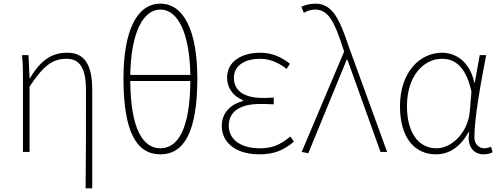

<svg xmlns="http://www.w3.org/2000/svg" viewBox="-20 -827 2725 1045"><path d="M446 198H482V-339C482 -475 440 -540 346 -540C265 -540 203 -503 143 -401H141L135 -527H100C105 -474 105 -438 105 -396V0H141V-356C219 -474 269 -507 343 -507C418 -507 448 -450 448 -334C448 -158 448 21 446 198Z M1016 -386C1014 -122 947 -20 853 -20C759 -20 691 -122 689 -386ZM689 -419C693 -652 760 -775 853 -775C946 -775 1012 -652 1016 -419ZM853 -807C724 -807 652 -658 652 -400C652 -108 724 13 853 13C981 13 1054 -108 1054 -400C1054 -658 981 -807 853 -807Z M1391 13C1470 13 1520 -7 1580 -56L1560 -84C1504 -37 1460 -20 1395 -20C1291 -20 1225 -67 1225 -143C1225 -217 1283 -261 1394 -261C1419 -261 1439 -261 1470 -259V-296C1443 -294 1430 -294 1410 -294C1298 -294 1253 -341 1253 -403C1253 -474 1318 -507 1395 -507C1450 -507 1494 -487 1540 -452L1558 -480C1512 -516 1461 -540 1397 -540C1297 -540 1216 -494 1216 -405C1216 -350 1247 -304 1302 -282V-277C1244 -262 1187 -220 1187 -141C1187 -51 1264 13 1391 13Z M1658 7 1867 -502H1871L2051 0H2087L1878 -574C1829 -722 1789 -807 1698 -807C1665 -807 1638 -799 1620 -790L1634 -757C1649 -766 1669 -775 1695 -775C1768 -775 1801 -705 1844 -574L1853 -546L1622 0Z M2353 13C2426 13 2487 -29 2531 -109H2534C2519 -29 2559 13 2612 13C2635 13 2650 7 2661 2L2653 -28C2643 -24 2628 -20 2615 -20C2586 -20 2562 -44 2562 -79C2562 -188 2597 -375 2626 -527H2591L2564 -376H2562C2536 -496 2457 -540 2386 -540C2265 -540 2157 -434 2157 -249C2157 -74 2239 13 2353 13ZM2356 -20C2254 -20 2195 -110 2195 -249C2195 -414 2286 -507 2385 -507C2438 -507 2512 -485 2546 -328L2537 -222C2529 -112 2443 -20 2356 -20Z"/></svg>

Font: Noto Sans CJK JP Thin
Style: Regular
Weight: 250
Designer: Ryoko NISHIZUKA (kana & ideographs); Paul D. Hunt (Latin, Greek & Cyrillic); Wenlong ZHANG (bopomofo); Sandoll Communica
Foundry: Adobe Systems Incorporated
Version: Version 1.004;PS 1.004;hotconv 1.0.82;makeotf.lib2.5.63406